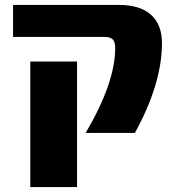

<svg xmlns="http://www.w3.org/2000/svg" viewBox="-20 -540 711 780"><path d="M103 220V-290H293V220ZM638 -365Q638 -200 528 0H328Q448 -204 448 -345Q448 -370 438 -380Q428 -390 403 -390H33V-520H463Q549 -520 593.5 -480Q638 -440 638 -365Z"/></svg>

Font: Mplus 1p Black
Style: Regular
Weight: 900
Version: Version 1.061